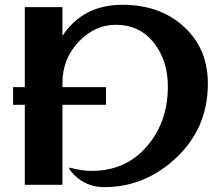

<svg xmlns="http://www.w3.org/2000/svg" viewBox="-20 -767 917 797"><path d="M83 0V-332H34.2V-405.3H83V-737.3H239.3V-618.2Q324.2 -747.1 488.3 -747.1Q655.8 -747.1 757.3 -642.6Q842.8 -555.2 842.8 -419.4Q842.8 -229 701.7 -103Q575.2 9.8 413.1 9.8Q360.8 9.8 319.8 -15.6Q287.6 -35.6 266.1 -67.9L269.5 -71.3Q318.4 -57.6 360.4 -57.6Q495.1 -57.6 580.6 -149.4Q676.8 -252.9 676.8 -407.7Q676.8 -516.1 618.7 -589.4Q559.6 -664.1 460.4 -664.1Q376.5 -664.1 311 -598.1Q239.3 -525.9 239.3 -423.8V-405.3H419.9V-332H239.3V0Z"/></svg>

Font: Klaudia
Style: Bold
Weight: 700
Designer: Wojciech Kalinowski "wmk69" (wmk69@o2.pl)
Foundry: Wojciech Kalinowski "wmk69" (wmk69@o2.pl)
Version: Version 3.1.0; 2021-05-10